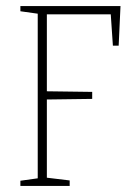

<svg xmlns="http://www.w3.org/2000/svg" viewBox="-20 -611 446 631"><path d="M47 -17 104 -25V-566L47 -574V-591H376L370 -461H351L344 -564H134V-311L283 -309V-286L134 -284V-27L209 -18V0H47Z"/></svg>

Font: Grenze Thin
Style: Regular
Weight: 250
Designer: Renata Polastri
Foundry: Omnibus-Type
Version: Version 1.002; ttfautohint (v1.8)